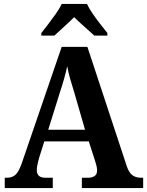

<svg xmlns="http://www.w3.org/2000/svg" viewBox="-20 -951 744 971"><path d="M4 0V-52H15Q40 -52 57 -66Q74 -80 90 -125L292 -714H422L621 -111Q632 -78 649.5 -65Q667 -52 694 -52H704V0H394V-52H425Q445 -52 458 -60.5Q471 -69 471 -89Q471 -101 467.5 -114Q464 -127 461 -137L429 -236H204L177 -150Q174 -138 170 -121Q166 -104 166 -91Q166 -72 176.5 -62Q187 -52 211 -52H247V0ZM224 -295H410L356 -482Q345 -517 335.5 -550Q326 -583 320 -616Q313 -584 304 -552Q295 -520 284 -487ZM189 -784Q204 -803 224 -829Q244 -855 263 -882Q282 -909 292 -931H420Q430 -909 448.5 -882Q467 -855 487.5 -829Q508 -803 523 -784V-771H457Q445 -782 426.5 -798.5Q408 -815 388.5 -832.5Q369 -850 355 -864Q334 -843 304 -816Q274 -789 255 -771H189Z"/></svg>

Font: Noto Serif Lao SemiCondensed
Style: Bold
Weight: 700
Width: 4
Designer: Monotype Design Team
Foundry: Monotype Imaging Inc.
Version: Version 2.003; ttfautohint (v1.8.4.7-5d5b)